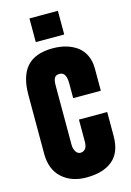

<svg xmlns="http://www.w3.org/2000/svg" viewBox="-146 -1061 776 1140"><g transform="rotate(-15 242.5 -491.0)"><path d="M155.3 -845.7V-991.2H330.1V-845.7ZM457.5 -335V-188Q457.5 -86.4 399.9 -38.8Q342.3 8.8 238.8 8.8Q147 8.8 89.4 -43.7Q31.7 -96.2 31.7 -192.9V-553.7Q31.7 -669.4 82.8 -726.8Q133.8 -784.2 242.7 -784.2Q287.1 -784.2 324.7 -773.2Q362.3 -762.2 391.4 -740.7Q420.4 -719.2 437 -684.3Q453.6 -649.4 453.6 -604V-466.8H283.7V-557.1Q283.7 -627 242.7 -627Q218.3 -627 210.4 -611.6Q202.6 -596.2 202.6 -568.8V-201.2Q202.6 -177.2 213.6 -159.7Q224.6 -142.1 242.7 -142.1Q259.3 -142.1 271.5 -155Q283.7 -168 283.7 -201.2V-335Z"/></g></svg>

Font: Anton
Style: Regular
Weight: 400
Foundry: vernon adams
Version: Version 1.000